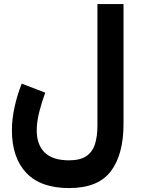

<svg xmlns="http://www.w3.org/2000/svg" viewBox="-20 -705 709 967"><path d="M602.1 -81.1Q602.1 73.2 538.1 157.7Q474.1 242.2 328.1 242.2Q184.6 242.2 112.3 165.5Q40 88.9 40 -48.8Q40 -105.5 53.5 -166.5Q66.9 -227.5 89.4 -283.7L208 -238.3Q191.4 -194.3 178.2 -143.1Q165 -91.8 165 -48.3Q165 23.9 205.3 63.2Q245.6 102.5 328.1 102.5Q383.8 102.5 414.8 81.3Q445.8 60.1 458.3 21Q470.7 -18.1 470.7 -72.3V-684.6H602.1Z"/></svg>

Font: Vazirmatn RD UI ExtraBold
Style: Regular
Weight: 800
Designer: Saber Rastikerdar
Foundry: Saber Rastikerdar
Version: Version 33.003